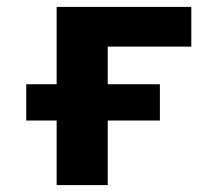

<svg xmlns="http://www.w3.org/2000/svg" viewBox="-20 -536 640 556"><path d="M144 0H292V-187H443V-292H292V-401H534V-516H144V-292H56V-187H144Z"/></svg>

Font: IBM Plex Mono
Style: Bold
Weight: 700
Monospace: yes
Designer: Mike Abbink, Paul van der Laan, Pieter van Rosmalen
Foundry: Bold Monday
Version: Version 2.004